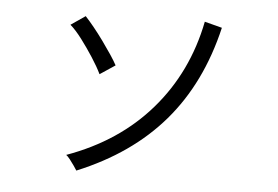

<svg xmlns="http://www.w3.org/2000/svg" viewBox="-47 -735 1094 756"><g transform="rotate(5 500.0 -357.0)"><path d="M280 -43Q277 -48 268.5 -60.5Q260 -73 250.5 -85Q241 -97 235 -101Q438 -174 565.5 -321.5Q693 -469 733 -671L802 -653Q750 -431 621 -280.5Q492 -130 280 -43ZM338 -429Q324 -458 301 -493.5Q278 -529 253.5 -561.5Q229 -594 207 -613L264 -652Q279 -636 298.5 -612Q318 -588 337.5 -561Q357 -534 373 -510Q389 -486 398 -469Z"/></g></svg>

Font: Zen Kaku Gothic New
Style: Regular
Weight: 400
Designer: Yoshimichi Ohira
Foundry: Positype
Version: Version 1.001